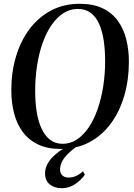

<svg xmlns="http://www.w3.org/2000/svg" viewBox="-20 -772 704 1010"><path d="M299.5 11.5Q229.5 11.5 180 -12.2Q130.5 -36 99.5 -78Q68.5 -120 54 -176.2Q39.5 -232.5 39.5 -297.5Q39.5 -392 64 -474.2Q88.5 -556.5 135.2 -619Q182 -681.5 248.8 -716.8Q315.5 -752 400 -752Q470 -752 519.5 -728.5Q569 -705 599.5 -663Q630 -621 644 -565.8Q658 -510.5 658 -446.5Q658 -352.5 634 -269.5Q610 -186.5 563.8 -123.2Q517.5 -60 450.8 -24.2Q384 11.5 299.5 11.5ZM309.5 -15.5Q350 -15.5 384.5 -38.2Q419 -61 446.5 -101.5Q474 -142 493.2 -197Q512.5 -252 522.8 -316.5Q533 -381 533 -451Q533 -510 525.5 -559.8Q518 -609.5 501.2 -646.8Q484.5 -684 457 -704.5Q429.5 -725 389 -725Q348.5 -725 314 -703Q279.5 -681 251.8 -641.2Q224 -601.5 204.8 -547.5Q185.5 -493.5 175.2 -428.8Q165 -364 165 -292.5Q165 -234 173 -183.8Q181 -133.5 198.5 -95.8Q216 -58 243.5 -36.8Q271 -15.5 309.5 -15.5ZM304.5 218Q267 218 242 198.2Q217 178.5 217 140Q217 117 227 96Q237 75 254.8 56.2Q272.5 37.5 296.2 21Q320 4.5 347 -9.5L376 -23L404.5 -15.5Q369 7.5 344.8 30Q320.5 52.5 308.2 74.5Q296 96.5 296 118.5Q296 139.5 308 150.8Q320 162 341.5 162Q360.5 162 379 154.2Q397.5 146.5 416.5 129L426.5 147Q408 173.5 376.2 195.8Q344.5 218 304.5 218Z"/></svg>

Font: Merriweather 144pt Medium
Style: Italic
Weight: 500
Italic angle: -7.8°
Version: Version 2.101